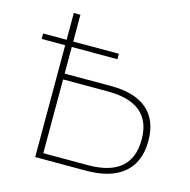

<svg xmlns="http://www.w3.org/2000/svg" viewBox="-108 -848 946 955"><g transform="rotate(15 365.0 -371.0)"><path d="M156 0V-576H35V-604H156V-742H190V-604H425V-576H190V-439H429Q552 -439 615.5 -384Q679 -329 679 -223Q679 -114 612 -57Q545 0 417 0ZM190 -29H420Q645 -29 645 -221Q645 -409 420 -409H190Z"/></g></svg>

Font: Montserrat ExtraLight
Style: Regular
Weight: 200
Designer: Julieta Ulanovsky
Foundry: Julieta Ulanovsky
Version: Version 9.000; ttfautohint (v1.8.4.7-5d5b)